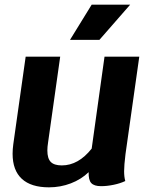

<svg xmlns="http://www.w3.org/2000/svg" viewBox="-20 -793 670 823"><path d="M518 -133Q512 -84 512 -59Q512 -35 517 -17Q496 -7 467.5 -1Q439 5 413 5Q384 5 371.5 -8Q359 -21 360 -55Q328 -24 283.5 -7Q239 10 190 10Q113 10 73.5 -26.5Q34 -63 34 -134Q34 -153 37 -175L90 -550H238L186 -182Q183 -163 183 -148Q183 -114 197.5 -99Q212 -84 245 -84Q316 -84 373 -156L428 -550H577ZM373 -773H538L406 -622H280Z"/></svg>

Font: Krub
Style: Bold Italic
Weight: 700
Italic angle: -8°
Designer: Ekaluck Peanpanawate
Foundry: Cadson Demak Co.,Ltd.
Version: Version 1.000; ttfautohint (v1.6)